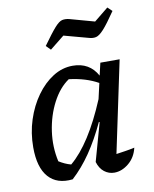

<svg xmlns="http://www.w3.org/2000/svg" viewBox="-82 -784 682 853"><g transform="rotate(-10 258.5 -357.0)"><path d="M177 4Q106 12 67.5 -31.5Q29 -75 29 -166Q29 -231 48 -289.5Q67 -348 100 -394Q133 -440 175 -466.5Q217 -493 264 -493Q340 -493 375 -429L388 -485H475L388 -73Q408 -76 428.5 -79Q449 -82 471 -87Q461 -44 430 -18.5Q399 7 365 7Q340 7 320 -8.5Q300 -24 291 -54L339 -225L336 -227Q301 -152 262 -95Q223 -38 177 4ZM128 -86Q141 -78 154 -72Q167 -66 182 -62Q273 -138 352 -327L368 -397Q313 -428 237 -437Q193 -407 163 -349.5Q133 -292 123 -222.5Q113 -153 128 -86ZM182 -580 162 -600Q200 -653 220 -675.5Q240 -698 254 -701Q268 -704 285 -700L397 -669L461 -721L481 -702Q445 -649 424.5 -626.5Q404 -604 389.5 -600.5Q375 -597 358 -602L247 -632Z"/></g></svg>

Font: Piazzolla Medium
Style: Italic
Weight: 500
Italic angle: -11.3°
Designer: Juan Pablo del Peral
Foundry: Huerta Tipografica
Version: Version 1.330